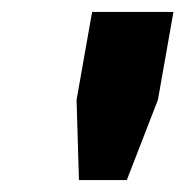

<svg xmlns="http://www.w3.org/2000/svg" viewBox="-20 -706 310 321"><path d="M112 -405 108 -539 134 -686H270L244 -539L192 -405Z"/></svg>

Font: Archivo SemiBold
Style: Bold Italic
Weight: 700
Italic angle: -10°
Version: Version 2.001